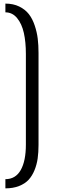

<svg xmlns="http://www.w3.org/2000/svg" viewBox="-20 -890 313 1061"><path d="M9.8 100.1Q65.9 100.1 94.5 49.8Q123 -0.5 123 -90.8V-591.8Q123 -657.7 111.8 -708Q100.6 -758.3 74.5 -790Q48.3 -821.8 9.8 -821.8V-870.1Q53.2 -870.1 86.2 -854Q119.1 -837.9 139.2 -812.3Q159.2 -786.6 171.6 -749.8Q184.1 -712.9 188.5 -676.5Q192.9 -640.1 192.9 -597.2V-88.9Q192.9 -48.3 188.2 -14.9Q183.6 18.6 170.9 50Q158.2 81.5 138.2 103.3Q118.2 125 85.4 137.9Q52.7 150.9 9.8 150.9Z"/></svg>

Font: Kelly Slab
Style: Regular
Weight: 400
Designer: Denis Masharov
Foundry: Denis Masharov
Version: Version 1.001